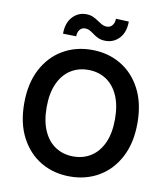

<svg xmlns="http://www.w3.org/2000/svg" viewBox="-100 -1023 975 1116"><g transform="rotate(10 387.5 -465.0)"><path d="M721.6 -363.6Q721.6 -246.1 677.7 -162.5Q633.9 -78.8 558.4 -34.4Q483 9.9 387.4 9.9Q291.9 9.9 216.4 -34.6Q141 -79.2 97.1 -162.8Q53.3 -246.4 53.3 -363.6Q53.3 -481.2 97.1 -564.8Q141 -648.4 216.4 -692.8Q291.9 -737.2 387.4 -737.2Q483 -737.2 558.4 -692.8Q633.9 -648.4 677.7 -564.8Q721.6 -481.2 721.6 -363.6ZM589.1 -363.6Q589.1 -446.4 563.4 -503.4Q537.6 -560.4 492.2 -589.7Q446.7 -619 387.4 -619Q328.1 -619 282.7 -589.7Q237.2 -560.4 211.5 -503.4Q185.7 -446.4 185.7 -363.6Q185.7 -280.9 211.5 -223.9Q237.2 -166.9 282.7 -137.6Q328.1 -108.3 387.4 -108.3Q446.7 -108.3 492.2 -137.6Q537.6 -166.9 563.4 -223.9Q589.1 -280.9 589.1 -363.6ZM283.4 -799 205.3 -800.8Q205.3 -864 238.1 -899.9Q271 -935.7 318.5 -935.7Q341.6 -935.7 358.8 -928.1Q376.1 -920.5 390.3 -910.5Q404.5 -900.6 418.3 -892.9Q432.2 -885.3 448.9 -885.3Q469.1 -885.3 481 -900.6Q492.9 -915.8 493.3 -939.6L569.6 -936.4Q569.2 -872.9 536.6 -837.9Q503.9 -802.9 456.7 -802.6Q430.8 -802.6 413.4 -810.2Q396 -817.8 383 -827.8Q370 -837.7 356.9 -845.3Q343.8 -853 326 -853Q307.2 -853 295.3 -838.1Q283.4 -823.2 283.4 -799Z"/></g></svg>

Font: InterMG SemiBold
Style: Regular
Weight: 600
Designer: Rasmus Andersson
Foundry: rsms
Version: Version 3.019;December 26, 2023;FontCreator 15.0.0.2955 64-b